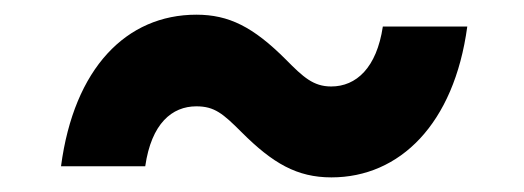

<svg xmlns="http://www.w3.org/2000/svg" viewBox="-20 -425 720 264"><path d="M63.9 -196.4H179.7C188.2 -255.3 216.6 -278.8 250 -278.8C274.9 -278.8 286.6 -268.8 312.1 -243.3C355.1 -200.3 388.5 -181.1 435.7 -181.1C529.5 -181.1 604.4 -254.3 622.5 -388.5H506.4C497.9 -331.7 469.8 -306.1 435.4 -306.1C410.9 -306.1 397 -318.9 373.2 -343C328.1 -388.1 294.7 -404.8 250 -404.8C153.8 -404.8 81.7 -331.3 63.9 -196.4Z"/></svg>

Font: Margiela Sans
Style: Bold Italic
Weight: 700
Italic angle: -9.39999°
Designer: Stefan Endress, Andreas Faust
Version: Version 1.100;FEAKit 1.0